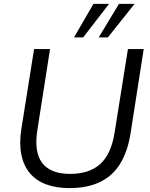

<svg xmlns="http://www.w3.org/2000/svg" viewBox="-20 -957 768 986"><path d="M336 9Q269 9 217.5 -10Q166 -29 133.5 -67.5Q101 -106 89.5 -163.5Q78 -221 90 -297L155 -705H237L172 -290Q154 -177 196.5 -120.5Q239 -64 340 -64Q438 -64 494 -114Q550 -164 568 -273L637 -705H718L650 -269Q635 -178 597 -116Q559 -54 494 -22.5Q429 9 336 9ZM360 -765 460 -937H540L407 -765ZM487 -765 591 -937H671L534 -765Z"/></svg>

Font: Nunito Sans 12pt ExtraLight 12pt
Style: Italic
Weight: 400
Italic angle: -9°
Version: Version 3.101;gftools[0.9.27]